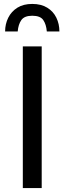

<svg xmlns="http://www.w3.org/2000/svg" viewBox="-20 -956 328 976"><path d="M96 -720H192V0H96ZM144 -936Q189 -936 220 -917Q251 -898 266.5 -866Q282 -834 282 -796H218Q215 -832 200 -854Q185 -876 144 -876Q104 -876 88.5 -854Q73 -832 70 -796H6Q6 -834 22 -866Q38 -898 68.5 -917Q99 -936 144 -936Z"/></svg>

Font: Kufam
Style: Regular
Weight: 400
Designer: Wael Morcos, Artur Schmal
Foundry: Original Type
Version: Version 1.301; ttfautohint (v1.8.3)